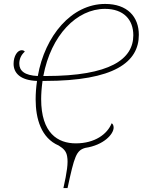

<svg xmlns="http://www.w3.org/2000/svg" viewBox="-20 -745 729 975"><path d="M302 210H323C358 48 367 19 413 6C507 -8 557 -64 557 -97C557 -108 553 -116 547 -119C525 -64 462 -17 365 -17C274 -17 189 -68 189 -242C189 -266 191 -298 196 -334H207C561 -334 685 -430 685 -568C685 -660 627 -725 514 -725C343 -725 208 -563 172 -359C104 -362 78 -386 78 -422C78 -444 86 -465 106 -483C102 -488 97 -490 90 -490C69 -490 49 -461 49 -421C49 -375 82 -337 168 -334C163 -299 161 -269 161 -240C161 -142 189 -44 278 -6C304 10 317 24 321 50C327 81 320 130 302 210ZM213 -359H200C239 -567 370 -700 513 -700C608 -700 657 -645 657 -566C657 -445 540 -359 213 -359Z"/></svg>

Font: Noto Serif SemiCondensed Thin
Style: Italic
Weight: 100
Width: 4
Italic angle: -12°
Designer: Monotype Design Team
Foundry: Monotype Imaging Inc.
Version: Version 2.013